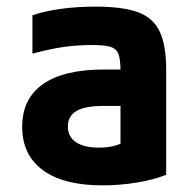

<svg xmlns="http://www.w3.org/2000/svg" viewBox="-20 -550 590 580"><path d="M290 10Q172 10 109.5 -36Q47 -82 47 -167Q47 -252 110 -296Q173 -340 294 -340H409V-230H292Q238 -230 211.5 -215Q185 -200 185 -168Q185 -137 209.5 -120.5Q234 -104 279 -104Q306 -104 329 -110.5Q352 -117 372 -131L344 -58V-336Q344 -370 338 -386.5Q332 -403 313.5 -408.5Q295 -414 258 -414Q232 -414 206 -412Q180 -410 149.5 -404.5Q119 -399 78 -388V-504Q117 -517 165.5 -523.5Q214 -530 269 -530Q351 -530 397 -513Q443 -496 462.5 -454.5Q482 -413 482 -340V-22Q445 -7 393 1.5Q341 10 290 10Z"/></svg>

Font: M PLUS Code Latin SemiExpanded
Style: Bold
Weight: 700
Width: 6
Designer: Coji Morishita
Foundry: UNDERFOREST DESIGN
Version: Version 1.002; ttfautohint (v1.8.3)